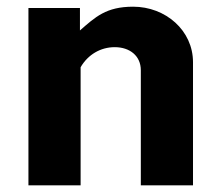

<svg xmlns="http://www.w3.org/2000/svg" viewBox="-20 -554 659 574"><path d="M221 0V-353C243 -391 281 -413 323 -413C368 -413 401 -387 401 -344V0H557V-368C557 -463 475 -534 378 -534C297 -534 265 -503 219 -463V-530H65V0Z"/></svg>

Font: Cheyenne Sans
Style: Bold
Weight: 700
Designer: The Public Sans project authors (U.S. Web Design System), Libre Franklin designed by Pablo Impallari and Rodrigo Fuenzal
Foundry: The Cheyenne Sans Project Authors
Version: Version 2.007